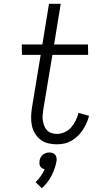

<svg xmlns="http://www.w3.org/2000/svg" viewBox="-20 -755 540 1015"><path d="M281 8Q257 8 234.5 2.5Q212 -3 194.5 -16.5Q177 -30 165 -49.5Q153 -69 148.5 -91.5Q144 -114 144.5 -138Q145 -162 149 -186L195 -465H96L95 -520H204L239 -735H301L266 -520H445L446 -465H257L209 -177Q207 -162 205.5 -146.5Q204 -131 206.5 -117Q209 -103 214 -89.5Q219 -76 229 -66Q239 -56 252.5 -51.5Q266 -47 281 -47Q301 -47 322 -56.5Q343 -66 357 -82.5Q371 -99 380.5 -118.5Q390 -138 395 -158L451 -143Q446 -124 438 -105.5Q430 -87 418.5 -69.5Q407 -52 392 -37Q377 -22 359 -11.5Q341 -1 321 3.5Q301 8 281 8ZM201 240 168 208Q184 193 196 175.5Q208 158 216 139Q208 138 202 134Q196 130 192.5 124Q189 118 188.5 110.5Q188 103 189 96Q190 87 194.5 78Q199 69 206.5 63Q214 57 223 54Q232 51 241 51Q250 51 258 54Q266 57 271.5 63Q277 69 278.5 78Q280 87 279 96Q272 135 252.5 173.5Q233 212 201 240Z"/></svg>

Font: Iosevka Curly Light
Style: Italic
Weight: 300
Italic angle: -9°
Monospace: yes
Designer: Belleve Invis
Foundry: Belleve Invis
Version: Version 22.1.2; ttfautohint (v1.8.4)